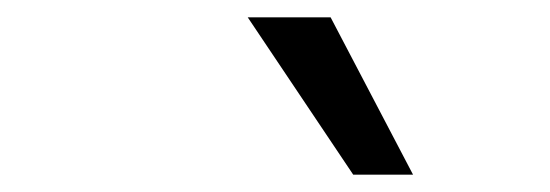

<svg xmlns="http://www.w3.org/2000/svg" viewBox="-20 -820 642 224"><path d="M392.1 -616.2H461.9L365.7 -799.8H269Z"/></svg>

Font: Hack
Style: Oblique
Weight: 400
Italic angle: -12°
Monospace: yes
Designer: Christopher Simpkins
Foundry: Christopher Simpkins
Version: Version 2.010